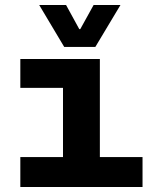

<svg xmlns="http://www.w3.org/2000/svg" viewBox="-20 -745 640 765"><path d="M235.8 -558.1 136.2 -725.1H243.2L295.9 -628.9H299.8L353 -725.1H460L359.9 -558.1ZM61 0V-119.1H231V-395H61V-509.8H377.9V-119.1H547.9V0Z"/></svg>

Font: Office Code Pro D Bold
Style: Regular
Weight: 700
Designer: Nathan Rutzky & Paul D. Hunt
Foundry: Adobe Systems Incorporated
Version: Version 1.004;PS 001.004;hotconv 1.0.70;makeotf.lib2.5.58329